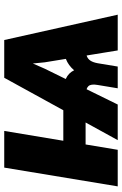

<svg xmlns="http://www.w3.org/2000/svg" viewBox="141 -703 562 884"><g transform="rotate(-90 422.0 -261.0)"><path d="M631.8 0 577.1 -335.9 558.6 -522.5H679.7L796.4 0ZM5.9 0 92.3 -522.5H261.2L174.3 0ZM109.4 -147.9 126.5 -250.5H403.3L386.2 -147.9ZM457.5 0 472.7 -91.8Q478.5 -123.5 467 -135.3Q455.6 -147 426.8 -147L443.4 -250.5Q474.6 -250.5 501.2 -238.8Q527.8 -227.1 540.5 -200.7Q562.5 -227.1 593 -238.8Q623.5 -250.5 654.3 -250.5L637.7 -147Q618.2 -147 605.2 -142.1Q592.3 -137.2 584.5 -125.2Q576.7 -113.3 572.8 -91.8L557.6 0ZM218.8 0 505.9 -522.5H629.4L547.4 -335.4L382.8 0Z"/></g></svg>

Font: Inter 28pt ExtraBold
Style: Italic
Weight: 800
Italic angle: -9.3988°
Designer: Rasmus Andersson
Foundry: rsms
Version: Version 4.001;git-66647c0bb